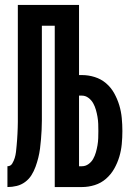

<svg xmlns="http://www.w3.org/2000/svg" viewBox="-20 -755 540 775"><path d="M10 0V-84Q23 -84 29.5 -95Q36 -106 39.5 -117.5Q43 -129 44.5 -141.5Q46 -154 47 -166Q48 -178 49 -190Q50 -202 50.5 -214.5Q51 -227 51.5 -239Q52 -251 52 -263Q52 -275 52 -287.5Q52 -300 52 -312V-735H299V-452H311Q337 -452 362.5 -444Q388 -436 408 -419Q428 -402 441 -378.5Q454 -355 461.5 -330Q469 -305 471.5 -278.5Q474 -252 474 -226Q474 -200 471.5 -173.5Q469 -147 461.5 -122Q454 -97 441 -74Q428 -51 408 -33.5Q388 -16 362.5 -8Q337 0 311 0H201V-651H149V-306Q149 -287 149 -268Q149 -249 148 -230.5Q147 -212 145.5 -193Q144 -174 141.5 -155Q139 -136 134.5 -118Q130 -100 123.5 -82Q117 -64 107 -48Q97 -32 81.5 -20.5Q66 -9 47.5 -4.5Q29 0 10 0ZM311 -84Q325 -84 337 -92.5Q349 -101 356 -113.5Q363 -126 367 -140Q371 -154 373.5 -168.5Q376 -183 376.5 -197.5Q377 -212 377 -226Q377 -241 376.5 -255Q376 -269 373.5 -283.5Q371 -298 367 -312Q363 -326 356 -338.5Q349 -351 337 -360Q325 -369 311 -369H299V-84Z"/></svg>

Font: Iosevka
Style: Bold
Weight: 700
Monospace: yes
Designer: Belleve Invis
Foundry: Belleve Invis
Version: Version 32.5.0; ttfautohint (v1.8.4)